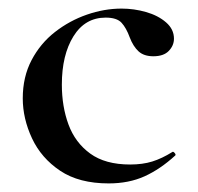

<svg xmlns="http://www.w3.org/2000/svg" viewBox="-20 -415 460 447"><path d="M233 12Q164 12 120 -17.5Q76 -47 54.5 -93Q33 -139 33 -186Q33 -236 53.5 -275Q74 -314 108 -340.5Q142 -367 182.5 -381Q223 -395 263 -395Q292 -395 320 -387Q348 -379 366.5 -363Q385 -347 385 -325Q385 -309 373 -296.5Q361 -284 337 -284Q315 -284 302.5 -295.5Q290 -307 282 -328Q274 -350 263 -362Q252 -374 226 -374Q178 -374 151 -330.5Q124 -287 124 -218Q124 -167 139.5 -125Q155 -83 190 -57.5Q225 -32 283 -32Q312 -32 334.5 -39Q357 -46 381 -61Q383 -63 386.5 -59Q390 -55 388 -53Q353 -21 316.5 -4.5Q280 12 233 12Z"/></svg>

Font: Cormorant Light SemiBold
Style: Regular
Weight: 600
Version: Version 4.000